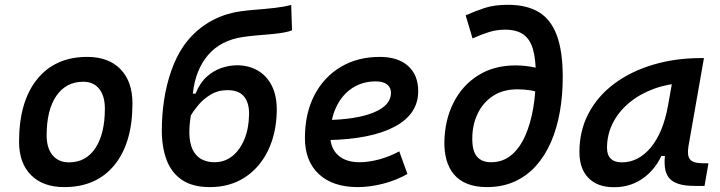

<svg xmlns="http://www.w3.org/2000/svg" viewBox="-20 -762 2970 792"><path d="M245.1 9.8Q157.2 9.8 107.9 -39.8Q58.6 -89.4 58.6 -177.7Q58.6 -342.8 133.1 -435.1Q207.5 -527.3 339.8 -527.3Q427.7 -527.3 477.1 -476.6Q526.4 -425.8 526.4 -335Q526.4 -172.4 452.1 -81.3Q377.9 9.8 245.1 9.8ZM264.6 -92.3Q334.5 -92.3 373.5 -151.1Q412.6 -210 412.6 -314Q412.6 -366.2 389.2 -395.5Q365.7 -424.8 323.7 -424.8Q252.4 -424.8 212.4 -366.5Q172.4 -308.1 172.4 -203.6Q172.4 -151.4 196.8 -121.8Q221.2 -92.3 264.6 -92.3Z M845.7 9.8Q774.9 9.8 731.2 -19.5Q687.5 -48.8 667.5 -101.6Q647.5 -154.3 647.5 -224.1Q647.5 -288.6 657.2 -351.6Q667 -414.6 687 -471.4Q707 -528.3 737.8 -573.2Q778.8 -631.3 838.4 -668Q897.9 -704.6 972.2 -715.3Q999 -719.2 1037.1 -722.2Q1075.2 -725.1 1114 -729.5Q1152.8 -733.9 1181.2 -741.7L1184.6 -637.2Q1171.4 -631.3 1147.2 -627.2Q1123 -623 1093.3 -620.6Q1063.5 -618.2 1034.2 -615.5Q1004.9 -612.8 982.4 -609.4Q889.6 -595.7 837.6 -534.2Q785.6 -472.7 775.4 -375.5H786.6Q804.2 -419.4 832 -444.8Q859.9 -470.2 892.8 -481.4Q925.8 -492.7 958 -492.7Q1005.4 -492.7 1043 -471.2Q1080.6 -449.7 1101.8 -407.2Q1123 -364.7 1121.6 -301.8Q1119.6 -210.9 1085.4 -140.6Q1051.3 -70.3 990 -30.3Q928.7 9.8 845.7 9.8ZM864.3 -92.8Q906.7 -92.8 938.2 -117.9Q969.7 -143.1 988 -187.3Q1006.3 -231.4 1007.3 -288.1Q1008.8 -335.4 987.5 -362.8Q966.3 -390.1 918.5 -390.1Q879.4 -390.1 849.1 -371.8Q818.8 -353.5 798.1 -328.6Q777.3 -303.7 767.1 -285.2Q758.3 -230 762.2 -193.1Q766.1 -156.2 780.5 -134.3Q794.9 -112.3 816.7 -102.5Q838.4 -92.8 864.3 -92.8Z M1462.9 -92.8Q1501 -92.8 1544.2 -104.5Q1587.4 -116.2 1627 -137.7L1660.6 -44.4Q1613.3 -17.6 1559.1 -3.9Q1504.9 9.8 1455.6 9.8Q1353 9.8 1295.4 -43.7Q1237.8 -97.2 1237.8 -192.9Q1237.8 -293.5 1276.6 -368.7Q1315.4 -443.8 1385 -485.6Q1454.6 -527.3 1546.9 -527.3Q1621.6 -527.3 1663.3 -490Q1705.1 -452.6 1705.1 -386.2Q1705.1 -291 1607.7 -239.3Q1510.3 -187.5 1331.5 -184.1L1318.4 -266.6Q1448.2 -268.1 1520.5 -297.6Q1592.8 -327.1 1592.8 -378.9Q1592.8 -400.9 1576.7 -413.6Q1560.5 -426.3 1530.3 -426.3Q1474.6 -426.3 1432.4 -398.2Q1390.1 -370.1 1366.5 -319.6Q1342.8 -269 1342.3 -201.7Q1342.8 -150.4 1374.8 -121.6Q1406.7 -92.8 1462.9 -92.8Z M1988.3 9.8Q1940.4 9.8 1906.7 -4.2Q1873 -18.1 1852.3 -43Q1831.5 -67.9 1822 -101.8Q1812.5 -135.7 1813 -175.8Q1814.5 -266.6 1850.6 -338.1Q1886.7 -409.7 1952.1 -450.9Q2017.6 -492.2 2106.9 -492.2Q2147.5 -492.2 2188.5 -483.2Q2229.5 -474.1 2267.6 -454.6L2218.3 -373Q2190.9 -386.2 2164.8 -389.9Q2138.7 -393.6 2115.2 -393.6Q2054.7 -393.6 2013.2 -366Q1971.7 -338.4 1950 -292.5Q1928.2 -246.6 1928.2 -190.9Q1927.7 -139.2 1947.5 -116Q1967.3 -92.8 2005.4 -92.8Q2054.2 -92.8 2089.4 -122.3Q2124.5 -151.9 2146.7 -202.4Q2168.9 -252.9 2179.7 -317.1Q2190.4 -381.3 2190.4 -451.2Q2190.4 -516.6 2178.7 -558.1Q2167 -599.6 2139.2 -619.6Q2111.3 -639.6 2063.5 -639.6Q2028.8 -639.6 1997.6 -629.9Q1966.3 -620.1 1929.2 -603.5L1900.9 -698.7Q1939 -715.8 1978.8 -729Q2018.6 -742.2 2075.2 -742.2Q2152.3 -742.2 2202.4 -712.2Q2252.4 -682.1 2276.9 -616.2Q2301.3 -550.3 2301.3 -444.3Q2301.3 -368.7 2289.3 -300.5Q2277.3 -232.4 2252.7 -175.8Q2228 -119.1 2190.7 -77.6Q2153.3 -36.1 2102.8 -13.2Q2052.2 9.8 1988.3 9.8Z M2513.2 10.3Q2444.8 10.3 2407.5 -27.8Q2370.1 -65.9 2370.1 -135.3Q2370.1 -223.1 2408 -294.7Q2445.8 -366.2 2514.2 -417Q2582.5 -467.8 2674.1 -495.1Q2765.6 -522.5 2873 -522.5H2883.8L2819.8 -158.2Q2813.5 -120.6 2826.4 -104.5Q2839.4 -88.4 2881.3 -88.4H2902.3L2886.2 4.9H2846.2Q2803.7 4.9 2777.6 -3.9Q2751.5 -12.7 2738.5 -29.8Q2725.6 -46.9 2722.7 -72.3Q2719.7 -97.7 2724.1 -131.3L2753.4 -118.7H2696.8L2724.1 -158.2Q2697.8 -78.1 2642.3 -33.9Q2586.9 10.3 2513.2 10.3ZM2544.9 -92.3Q2613.3 -92.3 2664.3 -153.3Q2715.3 -214.4 2735.4 -325.7L2760.7 -467.3L2802.2 -419.9Q2735.8 -417 2677.7 -395.8Q2619.6 -374.5 2576.2 -338.6Q2532.7 -302.7 2508.3 -255.1Q2483.9 -207.5 2483.9 -151.9Q2483.9 -122.6 2499.5 -107.4Q2515.1 -92.3 2544.9 -92.3Z"/></svg>

Font: Cascadia Mono Medium
Style: Italic
Weight: 500
Italic angle: -10°
Monospace: yes
Designer: Aaron Bell
Foundry: Saja Typeworks
Version: Version 2407.024